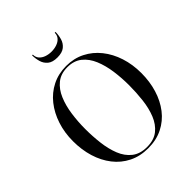

<svg xmlns="http://www.w3.org/2000/svg" viewBox="-266 -1115 1271 1271"><g transform="rotate(-45 369.5 -479.5)"><path d="M370 10Q294 10 234.5 -19.8Q175 -49.5 133.8 -102.5Q92.5 -155.5 71.2 -225.2Q50 -295 50 -375Q50 -455 72.8 -524.8Q95.5 -594.5 137.5 -647.5Q179.5 -700.5 238.5 -730.2Q297.5 -760 370 -760Q442.5 -760 501.2 -730.2Q560 -700.5 602.2 -647.5Q644.5 -594.5 667 -524.8Q689.5 -455 689.5 -375Q689.5 -295 668.2 -225.2Q647 -155.5 606 -102.5Q565 -49.5 505.5 -19.8Q446 10 370 10ZM370 -1.5Q435.5 -1.5 475.8 -33.8Q516 -66 537.8 -120Q559.5 -174 567.2 -240.5Q575 -307 575 -375Q575 -443 565.8 -509.5Q556.5 -576 534 -630Q511.5 -684 471.5 -716.2Q431.5 -748.5 370 -748.5Q308.5 -748.5 268.5 -716.2Q228.5 -684 205.8 -630Q183 -576 173.8 -509.5Q164.5 -443 164.5 -375Q164.5 -307 172.5 -240.5Q180.5 -174 202 -120Q223.5 -66 264.2 -33.8Q305 -1.5 370 -1.5ZM369.5 -840Q324.5 -840 301 -859.5Q277.5 -879 269 -908.8Q260.5 -938.5 260.5 -969H267.5Q267.5 -944.5 281.8 -928Q296 -911.5 319.5 -903.2Q343 -895 369.5 -895Q396.5 -895 420.2 -903.2Q444 -911.5 458.2 -928Q472.5 -944.5 472.5 -969H480Q480 -938.5 471.2 -908.8Q462.5 -879 438.5 -859.5Q414.5 -840 369.5 -840Z"/></g></svg>

Font: Bodoni Moda 18pt
Style: Regular
Weight: 400
Designer: Owen Earl
Foundry: indestructible type
Version: Version 2.005